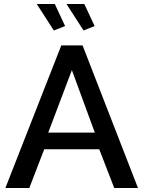

<svg xmlns="http://www.w3.org/2000/svg" viewBox="-20 -936 715 956"><path d="M163.1 -916H252.9L304.2 -806.2L248 -784.2ZM311 -916H399.9L451.2 -806.2L396 -784.2ZM285.2 -710H391.1L667 0H548.8L474.1 -192.9H200.2L126 0H6.8ZM452.1 -275.9 337.9 -586.9 220.2 -275.9Z"/></svg>

Font: Rawline SemiBold
Style: Regular
Weight: 600
Designer: Matt McInerney, Pablo Impallari, Rodrigo Fuenzalida
Foundry: Matt McInerney, Pablo Impallari, Rodrigo Fuenzalida
Version: Version 4.020;PS 004.020;hotconv 1.0.88;makeotf.lib2.5.64775